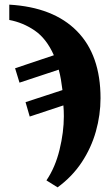

<svg xmlns="http://www.w3.org/2000/svg" viewBox="-20 -567 473 827"><path d="M180 210Q218 154 236.5 78Q255 2 255 -66Q255 -80 254.5 -90Q254 -100 253 -113L108 -65L90 -127L249 -179Q246 -203 242.5 -224Q239 -245 233 -267L64 -211L45 -273L212 -329Q180 -401 129.5 -435.5Q79 -470 20 -481V-547Q210 -536 311.5 -433Q413 -330 413 -144Q413 -72 393 -1Q373 70 332 132Q291 194 228 240Z"/></svg>

Font: Noto Serif SemiCondensed ExtraBold
Style: Regular
Weight: 800
Width: 4
Designer: Monotype Design Team
Foundry: Monotype Imaging Inc.
Version: Version 2.015